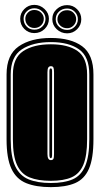

<svg xmlns="http://www.w3.org/2000/svg" viewBox="-20 -758 411 789"><path d="M189 11Q128 11 87.5 -5.5Q47 -22 27 -64.5Q7 -107 7 -185V-452Q7 -533 57 -567.5Q107 -602 189 -602Q271 -602 317.5 -568Q364 -534 364 -452V-186Q364 -107 345.5 -64.5Q327 -22 288.5 -5.5Q250 11 189 11ZM189 -6Q244 -6 278.5 -21Q313 -36 330 -75.5Q347 -115 347 -186V-452Q347 -525 305 -555Q263 -585 189 -585Q115 -585 69.5 -555Q24 -525 24 -452V-185Q24 -114 42.5 -75Q61 -36 97.5 -21Q134 -6 189 -6ZM189 -15Q136 -15 101.5 -29Q67 -43 50 -80Q33 -117 33 -185V-452Q33 -520 75.5 -548Q118 -576 189 -576Q259 -576 298.5 -548.5Q338 -521 338 -452V-186Q338 -118 322.5 -81Q307 -44 274.5 -29.5Q242 -15 189 -15ZM189 -100Q196 -100 199 -104.5Q202 -109 202 -125V-461Q202 -475 199.5 -480.5Q197 -486 189 -486Q182 -486 178.5 -480.5Q175 -475 175 -461V-125Q175 -100 189 -100ZM189 -108Q183 -108 183 -122V-465Q183 -477 189 -477Q194 -477 194 -465V-122Q194 -108 189 -108ZM121 -622Q97 -622 80 -639Q63 -656 63 -681Q63 -704 80 -721Q97 -738 121 -738Q145 -738 163 -721Q181 -704 181 -681Q181 -656 163.5 -639Q146 -622 121 -622ZM256 -621Q231 -621 213 -638Q195 -655 195 -679Q195 -704 213 -720.5Q231 -737 256 -737Q280 -737 297 -720Q314 -703 314 -679Q314 -655 297 -638Q280 -621 256 -621ZM121 -636Q141 -636 154 -649Q167 -662 167 -681Q167 -698 153.5 -711Q140 -724 121 -724Q103 -724 90 -711.5Q77 -699 77 -681Q77 -662 89.5 -649Q102 -636 121 -636ZM256 -635Q274 -635 287 -648Q300 -661 300 -679Q300 -697 287 -710Q274 -723 256 -723Q236 -723 222.5 -710.5Q209 -698 209 -679Q209 -660 223 -647.5Q237 -635 256 -635ZM121 -643Q105 -643 94.5 -654Q84 -665 84 -681Q84 -695 94.5 -706Q105 -717 121 -717Q138 -717 149 -706Q160 -695 160 -681Q160 -665 149 -654Q138 -643 121 -643ZM256 -642Q239 -642 227.5 -653Q216 -664 216 -679Q216 -694 227 -705Q238 -716 256 -716Q272 -716 282.5 -705Q293 -694 293 -679Q293 -664 282 -653Q271 -642 256 -642Z"/></svg>

Font: Alumni Sans Collegiate One SC
Style: Regular
Weight: 400
Designer: Robert E. Leuschke
Foundry: Robert E. Leuschke
Version: Version 1.100